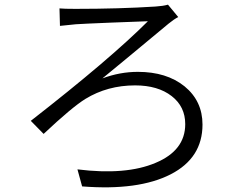

<svg xmlns="http://www.w3.org/2000/svg" viewBox="-20 -761 1040 823"><path d="M235 -725Q253 -723 303 -723Q492 -723 647 -733Q679 -735 700 -741L744 -688Q725 -678 703 -660Q483 -477 419 -425Q494 -453 571 -453Q694 -453 771 -391Q848 -328 848 -227Q848 -84 712 -14Q574 57 332 38L312 -35Q520 -9 647 -63Q774 -116 774 -229Q774 -304 716 -349Q657 -395 559 -395Q441 -395 346 -337Q288 -301 167 -187L112 -243Q451 -507 614 -670L455 -664Q333 -659 305 -657L237 -650Z"/></svg>

Font: Source Han Sans CN Normal
Style: Regular
Weight: 350
Designer: Ryoko NISHIZUKA 西塚涼子 (kana, bopomofo & ideographs); Paul D. Hunt (Latin, Greek & Cyrillic); Sandoll Communications 산돌커뮤니
Foundry: Adobe
Version: Version 2.004;hotconv 1.0.118;makeotfexe 2.5.65603